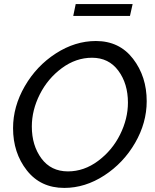

<svg xmlns="http://www.w3.org/2000/svg" viewBox="-20 -916 761 941"><path d="M339 -838 351 -896H630L617 -838ZM44 -288Q44 -394 101.5 -493.5Q159 -593 253.5 -654Q348 -715 450 -715Q565 -715 632 -628Q699 -541 699 -420Q699 -314 642 -215.5Q585 -117 491 -56Q397 5 295 5Q179 5 111.5 -81Q44 -167 44 -288ZM607 -413Q607 -506 560 -569.5Q513 -633 431 -633Q352 -633 283 -582Q214 -531 175 -453.5Q136 -376 136 -296Q136 -203 183 -139.5Q230 -76 313 -76Q392 -76 461 -127.5Q530 -179 568.5 -256.5Q607 -334 607 -413Z"/></svg>

Font: Raleway-v4020 Medium
Style: Italic
Weight: 500
Italic angle: -12°
Designer: Matt McInerney, Pablo Impallari, Rodrigo Fuenzalida
Foundry: Matt McInerney, Pablo Impallari, Rodrigo Fuenzalida
Version: Version 4.020;PS 004.020;hotconv 1.0.88;makeotf.lib2.5.64775